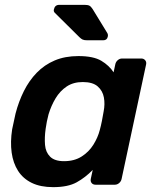

<svg xmlns="http://www.w3.org/2000/svg" viewBox="-20 -761 646 791"><path d="M199 10Q147 10 111 -7.5Q75 -25 54.5 -57Q34 -89 28 -132.5Q22 -176 30 -228Q34 -246 37 -260.5Q40 -275 44 -293Q57 -343 78.5 -386Q100 -429 131.5 -461.5Q163 -494 205.5 -512Q248 -530 303 -530Q365 -530 397.5 -510.5Q430 -491 448 -463L455 -496Q457 -506 465 -513Q473 -520 483 -520H562Q572 -520 578 -513Q584 -506 582 -496L481 -24Q479 -14 471 -7Q463 0 453 0H374Q363 0 357.5 -7Q352 -14 354 -24L362 -61Q332 -30 296 -10Q260 10 199 10ZM244 -97Q286 -97 316 -116Q346 -135 364.5 -164.5Q383 -194 391 -225Q396 -243 400 -263.5Q404 -284 407 -302Q413 -332 408 -359.5Q403 -387 382.5 -405Q362 -423 321 -423Q282 -423 254.5 -404.5Q227 -386 209 -356Q191 -326 180 -290Q176 -275 173 -260Q170 -245 168 -230Q163 -194 165.5 -164Q168 -134 186.5 -115.5Q205 -97 244 -97ZM340 -595Q327 -595 320.5 -598Q314 -601 307 -608L206 -708Q200 -714 202 -722Q206 -741 224 -741H329Q342 -741 348.5 -737.5Q355 -734 362 -723L422 -625Q426 -618 424 -610Q421 -595 405 -595Z"/></svg>

Font: Rubik Light Medium
Style: Italic
Weight: 500
Italic angle: -12°
Version: Version 2.104